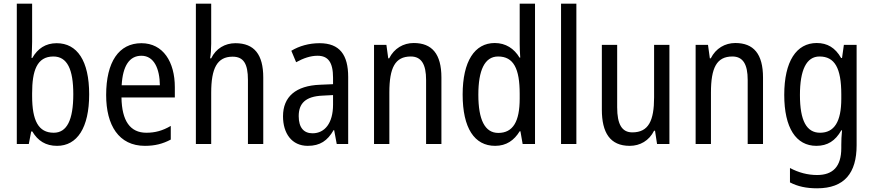

<svg xmlns="http://www.w3.org/2000/svg" viewBox="-20 -780 4730 1040"><path d="M154 -553V-760H71V0H136L149 -68H155C185 -17 228 10 289 10C398 10 463 -88 463 -269C463 -451 398 -546 287 -546C227 -546 184 -517 155 -466H151C152 -493 154 -524 154 -553ZM269 -474C344 -474 377 -405 377 -270C377 -129 342 -61 271 -61C188 -61 154 -127 154 -260V-275C154 -395 179 -474 269 -474Z M746 -546C624 -546 555 -445 555 -265C555 -102 623 10 765 10C819 10 862 -1 905 -24V-98C861 -72 820 -61 773 -61C685 -61 640 -125 638 -252H927V-308C927 -444 864 -546 746 -546ZM746 -478C815 -478 845 -407 846 -318H639C645 -425 682 -478 746 -478Z M1124 -543V-760H1041V0H1124V-278C1124 -410 1156 -473 1240 -473C1299 -473 1323 -435 1323 -347V0H1406V-360C1406 -484 1358 -546 1255 -546C1199 -546 1149 -517 1124 -464H1118C1122 -487 1124 -515 1124 -543Z M1711 -546C1654 -546 1601 -531 1558 -505L1584 -443C1624 -465 1662 -478 1700 -478C1757 -478 1784 -443 1784 -359V-324L1714 -321C1582 -316 1513 -256 1513 -150C1513 -58 1560 10 1647 10C1714 10 1754 -18 1787 -75H1790L1804 0H1866V-363C1866 -483 1820 -546 1711 -546ZM1727 -262 1784 -265V-213C1784 -113 1739 -58 1673 -58C1627 -58 1598 -87 1598 -151C1598 -220 1635 -258 1727 -262Z M2221 -547C2165 -547 2115 -518 2088 -464H2083L2073 -537H2006V0H2089V-279C2089 -413 2120 -474 2205 -474C2263 -474 2288 -431 2288 -347V0H2371V-360C2371 -488 2320 -547 2221 -547Z M2662 10C2723 10 2765 -20 2795 -69H2799L2811 0H2878V-760H2795V-543C2795 -523 2796 -494 2798 -468H2794C2765 -517 2719 -547 2660 -547C2551 -547 2486 -448 2486 -268C2486 -86 2550 10 2662 10ZM2679 -60C2606 -60 2571 -132 2571 -267C2571 -399 2605 -474 2678 -474C2762 -474 2795 -408 2795 -272V-246C2795 -122 2759 -60 2679 -60Z M3102 0V-760H3019V0Z M3606 -537H3523V-253C3523 -126 3493 -63 3405 -63C3349 -63 3323 -106 3323 -199V-537H3240V-186C3240 -62 3284 10 3391 10C3447 10 3496 -18 3523 -72H3528L3539 0H3606Z M3963 -547C3907 -547 3857 -518 3830 -464H3825L3815 -537H3748V0H3831V-279C3831 -413 3862 -474 3947 -474C4005 -474 4030 -431 4030 -347V0H4113V-360C4113 -488 4062 -547 3963 -547Z M4404 -547C4294 -547 4228 -448 4228 -266C4228 -87 4292 10 4402 10C4462 10 4505 -17 4537 -74H4541C4538 -48 4537 -15 4537 5V22C4537 123 4491 168 4406 168C4355 168 4306 155 4259 130V208C4301 230 4348 240 4406 240C4554 240 4620 157 4620 7V-537H4551L4541 -466H4536C4504 -522 4461 -547 4404 -547ZM4419 -474C4501 -474 4537 -412 4537 -269V-245C4537 -121 4499 -61 4422 -61C4349 -61 4313 -126 4313 -265C4313 -401 4348 -474 4419 -474Z"/></svg>

Font: Noto Sans Lao Condensed
Style: Regular
Weight: 400
Width: 3
Designer: Monotype Design Team
Foundry: Monotype Imaging Inc.
Version: Version 2.004